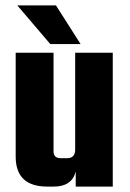

<svg xmlns="http://www.w3.org/2000/svg" viewBox="-20 -690 479 710"><path d="M258 -495H397V0H260V-56Q246 0 179 0H155Q38 0 38 -111V-495H178V-130Q178 -105 205 -105H228Q258 -105 258 -137ZM278 -527H166L44 -670H187Z"/></svg>

Font: Teko SemiBold
Style: Regular
Weight: 600
Designer: Manushi Parikh, Jonny Pinhorn
Foundry: Indian Type Foundry
Version: Version 1.106;PS 1.0;hotconv 1.0.78;makeotf.lib2.5.61930; tt